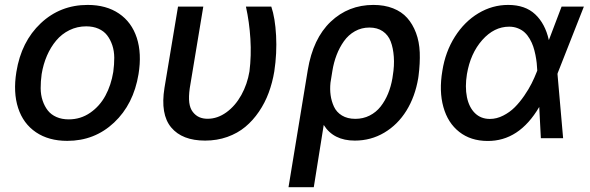

<svg xmlns="http://www.w3.org/2000/svg" viewBox="-20 -573 2448 796"><path d="M258.9 11Q181.8 11 129.1 -24.7Q76.3 -60.4 55.2 -125.2Q34.1 -190 47.9 -274.9Q68.2 -400.6 149 -476.6Q229.8 -552.6 343.4 -552.6Q420.5 -552.6 473.2 -516.9Q525.9 -481.2 547.1 -416.2Q568.2 -351.2 554.3 -265.6Q533.7 -140.6 452.9 -64.8Q372.2 11 258.9 11ZM264.9 -78.1Q314.3 -78.1 353.9 -105.5Q393.5 -132.8 417.1 -176.5Q440.7 -220.2 449.6 -274.9Q453.8 -305.8 453.7 -333.8Q453.5 -361.9 445.5 -385.7Q437.5 -409.4 424 -426.8Q410.5 -444.2 388.3 -454Q366.1 -463.8 337.4 -463.8Q300.1 -463.8 267.9 -448Q235.8 -432.2 212.9 -404.8Q190 -377.5 174.7 -342.2Q159.4 -306.8 152.7 -266Q148.4 -235.1 148.6 -207.2Q148.8 -179.3 156.8 -155.7Q164.8 -132.1 178.3 -114.9Q191.8 -97.7 214 -87.9Q236.2 -78.1 264.9 -78.1Z M718 -545.5H822.8L766.7 -207.4Q761.7 -171.9 764.7 -147.7Q767.8 -123.6 779.5 -108.7Q791.2 -93.8 806.3 -87.2Q821.4 -80.6 840.6 -80.6Q881.7 -80.6 918.7 -107.4Q955.6 -134.2 980.5 -179Q1005.3 -223.7 1014.2 -277Q1022.4 -342.3 1018.1 -411.9Q1013.8 -481.5 999.6 -545.5H1104.8Q1120.7 -498.6 1124.6 -425.6Q1128.6 -352.6 1117.2 -277Q1109.4 -230.1 1093.9 -188.4Q1078.5 -146.7 1053.6 -110.1Q1028.8 -73.5 997 -47.1Q965.2 -20.6 922.4 -5.3Q879.6 9.9 830.3 9.9Q735.4 9.9 689.8 -44.6Q644.2 -99.1 661.9 -208.8Z M1176.1 203.1 1256 -282.7Q1277.7 -413.4 1351 -483Q1424.4 -552.6 1528.1 -552.6Q1573.9 -552.6 1609.6 -538.5Q1645.2 -524.5 1668.1 -498.8Q1691.1 -473 1704.7 -436.6Q1718.4 -400.2 1720.2 -355.5Q1721.9 -310.7 1715.2 -258.5L1713.8 -248.6Q1701 -172.6 1665 -114.3Q1628.9 -56.1 1573.3 -23.1Q1517.8 9.9 1451 9.9Q1362.6 9.9 1322.1 -55L1280.9 203.1ZM1350.1 -230.1Q1347.3 -203.1 1350.7 -178.4Q1354 -153.8 1364.5 -130.9Q1375 -108 1397.7 -94.1Q1420.5 -80.3 1453.1 -80.3Q1485.4 -80.3 1512.4 -93.9Q1539.4 -107.6 1558.1 -131.4Q1576.7 -155.2 1588.8 -184.7Q1600.9 -214.1 1606.9 -248.6L1608.3 -258.5Q1615.4 -300.8 1612.7 -337.4Q1610.1 -373.9 1599.8 -400.9Q1589.5 -427.9 1566.9 -443.4Q1544.4 -458.8 1511.4 -458.8Q1478.7 -458.8 1451.5 -443.5Q1424.4 -428.3 1405.9 -402.2Q1387.4 -376.1 1375.5 -345Q1363.6 -313.9 1358 -279.1Z M2000.4 11.4Q1931.5 11 1884.1 -26.1Q1836.6 -63.2 1818.2 -129.3Q1799.7 -195.3 1813.9 -279.1Q1826.3 -358.3 1865.9 -420.8Q1905.5 -483.3 1963.2 -517.9Q2021 -552.6 2086.6 -552.6Q2157.3 -552.6 2198.7 -513.8Q2240.1 -475.1 2255.3 -407.3H2255.7L2308.2 -545.5H2400.6L2292.6 -271.3L2291.2 -266.7L2314.6 0H2222.3L2215.6 -129.6Q2132.1 12.8 2000.4 11.4ZM2207.4 -280.5V-280.9Q2206.7 -296.9 2205.1 -311.8Q2203.5 -326.7 2199.8 -345.5Q2196 -364.3 2190.7 -380.1Q2185.4 -396 2176.3 -411.6Q2167.3 -427.2 2155.7 -438Q2144.2 -448.9 2127.5 -455.6Q2110.8 -462.4 2090.9 -462.4Q2028.4 -462.4 1979.4 -407.1Q1930.4 -351.9 1915.8 -265.6Q1907.3 -212.7 1915.8 -170.5Q1924.4 -128.2 1949 -104Q1973.7 -79.9 2011 -79.9Q2039.1 -79.9 2066.2 -93.8Q2093.4 -107.6 2114 -128.2Q2134.6 -148.8 2153.4 -176.1Q2172.2 -203.5 2184.1 -227.3Q2196 -251.1 2205.3 -274.9Z"/></svg>

Font: Karasuma Gothic
Style: Medium Italic
Weight: 500
Italic angle: 9.39998°
Designer: Rasmus Andersson / Ryoko Nishizuka
Foundry: Genbu
Version: Version 1.00